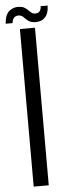

<svg xmlns="http://www.w3.org/2000/svg" viewBox="-79 -942 342 971"><g transform="rotate(-5 92.0 -456.0)"><path d="M51.5 0V-800H128V0ZM166 -906H201.5Q201 -866 181.5 -846.2Q162 -826.5 129.5 -828Q108 -829.5 96.2 -838.8Q84.5 -848 75.8 -857.5Q67 -867 54.5 -868.5Q40.5 -870.5 30 -862.5Q19.5 -854.5 17 -833H-18Q-14.5 -879.5 7.8 -897.2Q30 -915 60 -912Q76 -910.5 85.5 -904.2Q95 -898 102.2 -890.8Q109.5 -883.5 116 -878Q122.5 -872.5 132 -871.5Q150 -870.5 158 -880.2Q166 -890 166 -906Z"/></g></svg>

Font: Big Shoulders Stencil Display Thin Medium
Style: Regular
Weight: 500
Version: Version 2.001